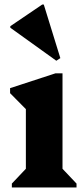

<svg xmlns="http://www.w3.org/2000/svg" viewBox="-20 -829 371 849"><path d="M32.4 0V-17.2L110.4 -99.6L94.4 -71.6V-378L137.4 -303L24.6 -417V-439.2L225.4 -504.8H256.4V-71.2L240.6 -99.4L318.4 -17.2V0ZM229 -560.4 25.6 -706.4V-713.2L166.8 -809H173.6L246.8 -572Z"/></svg>

Font: Platypi Light
Style: Regular
Weight: 300
Designer: David Sargent
Foundry: Bolt Cutter Type
Version: Version 1.200